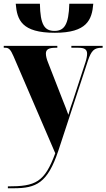

<svg xmlns="http://www.w3.org/2000/svg" viewBox="-23 -781 568 1025"><path d="M270 -606C441 -606 468 -675 475 -761H347C344 -648 319 -616 268 -616C215 -616 192 -648 190 -761H61C68 -674 93 -606 270 -606ZM19 214V224H50C170 224 231 197 289 22L447 -459C465 -511 480 -526 520 -526H525V-536H358V-526H396C428 -526 442 -517 442 -494C442 -483 439 -466 433 -448L366 -243C357 -219 350 -197 342 -168C333 -193 323 -219 312 -246L234 -446C226 -465 222 -482 222 -495C222 -516 236 -526 273 -526H283V-536H-3V-526H6C25 -526 34 -515 49 -481L272 37C215 193 166 214 19 214Z"/></svg>

Font: Noto Serif Display Condensed Black
Style: Regular
Weight: 900
Width: 3
Designer: Monotype Design Team
Foundry: Monotype Imaging Inc.
Version: Version 2.009